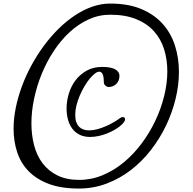

<svg xmlns="http://www.w3.org/2000/svg" viewBox="-20 -918 1088 1083"><path d="M487.8 -145.5Q454.1 -145.5 429.2 -158Q404.3 -170.4 387.9 -192.1Q371.6 -213.9 363.5 -243.2Q355.5 -272.5 355.5 -306.2Q355.5 -347.2 367.9 -388.9Q380.4 -430.7 405.5 -464.4Q430.7 -498 468.3 -519.3Q505.9 -540.5 556.6 -540.5Q605.5 -540.5 629.6 -527.1Q653.8 -513.7 653.8 -490.2Q653.8 -475.1 648.7 -463.4Q643.6 -451.7 635 -443.6Q626.5 -435.5 615.5 -431.4Q604.5 -427.2 593.3 -427.2Q584.5 -427.2 575 -434.8Q565.4 -442.4 565.4 -458.5Q565.4 -487.8 558.3 -500.7Q551.3 -513.7 540 -513.7Q528.8 -513.7 514.4 -502.4Q500 -491.2 484.9 -472.7Q469.7 -454.1 455.3 -429.4Q440.9 -404.8 429.4 -377.7Q418 -350.6 411.1 -323Q404.3 -295.4 404.3 -271Q404.3 -246.1 410.4 -229.2Q416.5 -212.4 427 -202.1Q437.5 -191.9 451.7 -187.3Q465.8 -182.6 482.4 -182.6Q504.9 -182.6 529.3 -189.2Q553.7 -195.8 577.1 -206.1Q600.6 -216.3 621.1 -228.3Q641.6 -240.2 656.2 -251.5Q664.6 -257.8 672.4 -257.8Q678.2 -257.8 681.9 -254.4Q685.5 -251 685.5 -245.1Q685.5 -237.3 677.5 -226.8Q669.4 -216.3 655.5 -205.3Q641.6 -194.3 622.6 -183.6Q603.5 -172.9 581.5 -164.3Q559.6 -155.8 535.6 -150.6Q511.7 -145.5 487.8 -145.5ZM601.6 -897.9Q704.1 -897.9 777.3 -866.9Q850.6 -835.9 897.7 -783.2Q944.8 -730.5 967 -660.6Q989.3 -590.8 989.3 -512.7Q989.3 -438.5 970.5 -360.8Q951.7 -283.2 916.7 -210.2Q881.8 -137.2 831.5 -72.3Q781.2 -7.3 718.5 41Q655.8 89.4 581.5 117.4Q507.3 145.5 424.3 145.5Q324.7 145.5 254.9 119.1Q185.1 92.8 140.9 47.1Q96.7 1.5 76.7 -60.1Q56.6 -121.6 56.6 -191.4Q56.6 -248.5 68.8 -309.3Q81.1 -370.1 103.3 -430.4Q125.5 -490.7 157 -548.8Q188.5 -606.9 226.8 -658.9Q265.1 -710.9 309.3 -754.6Q353.5 -798.3 401.4 -830.3Q449.2 -862.3 499.8 -880.1Q550.3 -897.9 601.6 -897.9ZM601.6 -835Q537.1 -835 479.2 -808.3Q421.4 -781.7 372.1 -736.1Q322.8 -690.4 283 -629.9Q243.2 -569.3 215.3 -501.2Q187.5 -433.1 172.4 -361.3Q157.2 -289.6 157.2 -222.2Q157.2 -156.7 172.4 -98.6Q187.5 -40.5 220.2 2.9Q252.9 46.4 304 71.5Q355 96.7 426.3 96.7Q495.6 96.7 559.3 70.1Q623 43.5 678.2 -2.2Q733.4 -47.9 778.8 -108.6Q824.2 -169.4 856.4 -237.5Q888.7 -305.7 906.2 -377.2Q923.8 -448.7 923.8 -516.1Q923.8 -581.5 905.8 -639.6Q887.7 -697.8 848.9 -741.2Q810.1 -784.7 748.8 -809.8Q687.5 -835 601.6 -835Z"/></svg>

Font: Meddon
Style: Regular
Weight: 400
Designer: Vernon Adams
Foundry: Vernon Adams
Version: Version 1.000